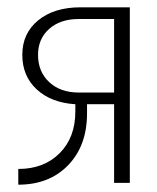

<svg xmlns="http://www.w3.org/2000/svg" viewBox="-20 -500 430 525"><path d="M335 0H292V-215H218V-190Q218 -102 166.5 -48.5Q115 5 30 5V-38Q100 -38 143 -81Q186 -124 186 -195V-215Q120 -219 80.5 -255.5Q41 -292 41 -350Q41 -409 84.5 -444.5Q128 -480 200 -480H292H335ZM292 -247V-448H195Q145 -448 114.5 -421Q84 -394 84 -350Q84 -304 114.5 -275.5Q145 -247 195 -247Z"/></svg>

Font: Glametrix
Style: Light
Weight: 300
Designer: gluk
Foundry: gluk
Version: Version 0.40